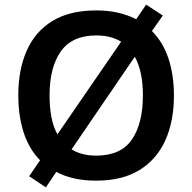

<svg xmlns="http://www.w3.org/2000/svg" viewBox="-20 -770 830 829"><path d="M731 -358Q731 -247 694 -164.5Q657 -82 582.5 -36Q508 10 395 10Q293 10 223 -28L178 39L106 -9L153 -78Q105 -127 82 -198.5Q59 -270 59 -359Q59 -469 95.5 -551.5Q132 -634 206.5 -679.5Q281 -725 396 -725Q447 -725 490 -715Q533 -705 568 -687L611 -750L683 -703L636 -636Q684 -588 707.5 -517Q731 -446 731 -358ZM194 -358Q194 -307 202 -264.5Q210 -222 228 -190L503 -590Q459 -617 396 -617Q291 -617 242.5 -548Q194 -479 194 -358ZM597 -358Q597 -462 562 -525L289 -125Q310 -112 336.5 -105Q363 -98 395 -98Q502 -98 549.5 -167.5Q597 -237 597 -358Z"/></svg>

Font: Noto Sans Medefaidrin SemiBold
Style: Regular
Weight: 600
Designer: Dalton Maag Ltd
Foundry: Dalton Maag Ltd
Version: Version 1.002; ttfautohint (v1.8.4.7-5d5b)